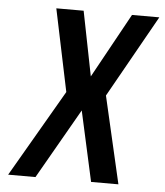

<svg xmlns="http://www.w3.org/2000/svg" viewBox="-51 -745 678 791"><g transform="rotate(5 288.0 -350.0)"><path d="M12 0 221 -360 150 -700H263L316 -433L463 -700H576L385 -360L468 0H355L291 -290L125 0Z"/></g></svg>

Font: Cuprum SemiBold
Style: Italic
Weight: 600
Italic angle: -10°
Version: Version 3.000